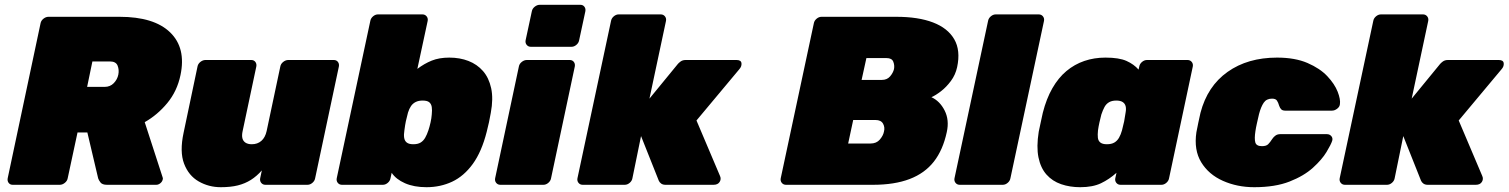

<svg xmlns="http://www.w3.org/2000/svg" viewBox="-20 -770 6286 800"><path d="M33 0Q22 0 16 -8Q10 -16 12 -27L149 -673Q151 -684 161 -692Q171 -700 182 -700H478Q622 -700 689 -635Q756 -570 732 -457Q718 -390 677 -340.5Q636 -291 583 -261L657 -33Q658 -30 658.5 -28Q659 -26 658 -22Q656 -13 648 -6.5Q640 0 631 0H426Q406 0 398.5 -10Q391 -20 389 -27L344 -218H303L262 -27Q260 -16 250 -8Q240 0 229 0ZM343 -408H416Q439 -408 454 -423.5Q469 -439 473 -459Q477 -479 470 -496.5Q463 -514 438 -514H365Z M900 10Q850 10 808 -14Q766 -38 747 -88Q728 -138 745 -217L803 -493Q805 -504 815 -512Q825 -520 836 -520H1027Q1038 -520 1044 -512Q1050 -504 1048 -493L991 -224Q987 -206 990 -194Q993 -182 1003 -175.5Q1013 -169 1029 -169Q1053 -169 1069 -183Q1085 -197 1091 -224L1148 -493Q1150 -504 1160 -512Q1170 -520 1181 -520H1371Q1382 -520 1388 -512Q1394 -504 1392 -493L1293 -27Q1291 -16 1281.5 -8Q1272 0 1261 0H1086Q1075 0 1068.5 -8Q1062 -16 1064 -27L1071 -60Q1050 -36 1025.5 -20.5Q1001 -5 971 2.5Q941 10 900 10Z M1757 10Q1705 10 1667.5 -6.5Q1630 -23 1612 -50L1607 -27Q1605 -16 1595.5 -8Q1586 0 1575 0H1405Q1394 0 1387.5 -8Q1381 -16 1383 -27L1523 -683Q1525 -694 1534.5 -702Q1544 -710 1555 -710H1740Q1751 -710 1757.5 -702Q1764 -694 1762 -683L1719 -483Q1748 -505 1779 -517.5Q1810 -530 1852 -530Q1896 -530 1932 -516Q1968 -502 1992.5 -474Q2017 -446 2026.5 -402.5Q2036 -359 2025 -300Q2021 -278 2017.5 -261Q2014 -244 2008 -221Q1987 -138 1950 -87Q1913 -36 1864 -13Q1815 10 1757 10ZM1702 -169Q1721 -169 1732.5 -176Q1744 -183 1751.5 -196Q1759 -209 1765 -227Q1770 -242 1774 -260Q1778 -278 1779 -293Q1781 -311 1779 -324Q1777 -337 1768.5 -344Q1760 -351 1741 -351Q1724 -351 1712 -345Q1700 -339 1692.5 -328Q1685 -317 1680 -301Q1674 -279 1671 -264.5Q1668 -250 1665 -227Q1662 -209 1664 -196Q1666 -183 1675 -176Q1684 -169 1702 -169Z M2065 0Q2054 0 2047.5 -8Q2041 -16 2043 -27L2142 -493Q2144 -504 2154 -512Q2164 -520 2175 -520H2354Q2365 -520 2371 -512Q2377 -504 2375 -493L2276 -27Q2274 -16 2264.5 -8Q2255 0 2244 0ZM2192 -575Q2181 -575 2174.5 -583Q2168 -591 2170 -602L2196 -723Q2198 -734 2208 -742Q2218 -750 2229 -750H2398Q2409 -750 2415 -742Q2421 -734 2419 -723L2393 -602Q2391 -591 2381.5 -583Q2372 -575 2361 -575Z M2408 0Q2397 0 2390.5 -8Q2384 -16 2386 -27L2526 -683Q2528 -694 2537.5 -702Q2547 -710 2558 -710H2733Q2744 -710 2750.5 -702Q2757 -694 2755 -683L2686 -359L2804 -503Q2807 -507 2815.5 -513.5Q2824 -520 2837 -520H3049Q3068 -520 3069.5 -506.5Q3071 -493 3060 -481L2882 -268L2980 -37Q2986 -24 2978.5 -12Q2971 0 2953 0H2753Q2742 0 2735 -5Q2728 -10 2725 -17L2651 -203L2615 -27Q2613 -16 2603.5 -8Q2594 0 2583 0Z M3255 0Q3244 0 3237.5 -8Q3231 -16 3233 -27L3371 -673Q3373 -684 3382.5 -692Q3392 -700 3403 -700H3715Q3806 -700 3867.5 -676.5Q3929 -653 3956 -606.5Q3983 -560 3968 -490Q3961 -458 3942 -432.5Q3923 -407 3901 -390Q3879 -373 3861 -365Q3896 -349 3916 -309.5Q3936 -270 3925 -220Q3909 -145 3871 -96.5Q3833 -48 3770 -24Q3707 0 3617 0ZM3514 -172H3607Q3632 -172 3646 -188.5Q3660 -205 3663 -221Q3668 -239 3659.5 -254.5Q3651 -270 3628 -270H3535ZM3570 -437H3654Q3676 -437 3688.5 -451.5Q3701 -466 3705 -482Q3708 -498 3702 -513Q3696 -528 3674 -528H3590Z M3979 0Q3968 0 3961.5 -8Q3955 -16 3957 -27L4097 -683Q4099 -694 4108.5 -702Q4118 -710 4129 -710H4308Q4319 -710 4325.5 -702Q4332 -694 4330 -683L4190 -27Q4188 -16 4178.5 -8Q4169 0 4158 0Z M4481 10Q4438 10 4401.5 -2.5Q4365 -15 4340.5 -42.5Q4316 -70 4307 -114Q4298 -158 4308 -221Q4313 -244 4316.5 -261Q4320 -278 4325 -300Q4340 -359 4365 -402.5Q4390 -446 4423.5 -474Q4457 -502 4498 -516Q4539 -530 4586 -530Q4643 -530 4674 -516Q4705 -502 4724 -480L4727 -493Q4729 -504 4738.5 -512Q4748 -520 4759 -520H4928Q4939 -520 4945.5 -512Q4952 -504 4950 -493L4851 -27Q4849 -16 4839.5 -8Q4830 0 4819 0H4649Q4638 0 4631.5 -8Q4625 -16 4627 -27L4632 -50Q4602 -23 4567.5 -6.5Q4533 10 4481 10ZM4592 -169Q4611 -169 4623 -176Q4635 -183 4642.5 -196Q4650 -209 4655 -227Q4661 -250 4664 -264.5Q4667 -279 4670 -301Q4673 -317 4670 -328Q4667 -339 4657.5 -345Q4648 -351 4631 -351Q4613 -351 4601 -344Q4589 -337 4582 -324Q4575 -311 4569 -293Q4565 -278 4561 -260Q4557 -242 4555 -227Q4553 -209 4554.5 -196Q4556 -183 4565 -176Q4574 -169 4592 -169Z M5206 10Q5135 10 5075.5 -16.5Q5016 -43 4985 -94Q4954 -145 4965 -219Q4968 -235 4973 -259Q4978 -283 4982 -300Q5011 -411 5095 -470.5Q5179 -530 5301 -530Q5376 -530 5428 -507.5Q5480 -485 5510.5 -452.5Q5541 -420 5553.5 -388Q5566 -356 5563 -336Q5562 -325 5551.5 -317Q5541 -309 5530 -309H5335Q5324 -309 5318.5 -314.5Q5313 -320 5310 -329Q5306 -343 5300.5 -351Q5295 -359 5280 -359Q5257 -359 5245.5 -342Q5234 -325 5226 -295Q5221 -273 5217 -255.5Q5213 -238 5211 -224Q5206 -192 5210.5 -176.5Q5215 -161 5238 -161Q5256 -161 5264 -169Q5272 -177 5281 -191Q5287 -200 5295 -205.5Q5303 -211 5314 -211H5509Q5520 -211 5527 -203Q5534 -195 5531 -184Q5526 -168 5507 -136.5Q5488 -105 5450.5 -71Q5413 -37 5353 -13.5Q5293 10 5206 10Z M5584 0Q5573 0 5566.5 -8Q5560 -16 5562 -27L5702 -683Q5704 -694 5713.5 -702Q5723 -710 5734 -710H5909Q5920 -710 5926.5 -702Q5933 -694 5931 -683L5862 -359L5980 -503Q5983 -507 5991.5 -513.5Q6000 -520 6013 -520H6225Q6244 -520 6245.5 -506.5Q6247 -493 6236 -481L6058 -268L6156 -37Q6162 -24 6154.5 -12Q6147 0 6129 0H5929Q5918 0 5911 -5Q5904 -10 5901 -17L5827 -203L5791 -27Q5789 -16 5779.5 -8Q5770 0 5759 0Z"/></svg>

Font: Rubik Black
Style: Italic
Weight: 900
Italic angle: -12°
Designer: Hubert and Fischer
Foundry: Hubert and Fischer
Version: Version 2.300;gftools[0.9.30]